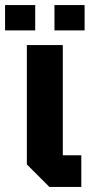

<svg xmlns="http://www.w3.org/2000/svg" viewBox="-59 -738 356 758"><path d="M47 -560H189V-125H262V0H136L47 -89ZM-39 -618V-718H80V-618ZM156 -618V-718H275V-618Z"/></svg>

Font: Tektur SemiCondensed SemiBold
Style: Regular
Weight: 600
Width: 4
Designer: Adam Jagosz
Foundry: Adam Jagosz
Version: Version 1.005;gftools[0.9.30]